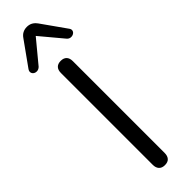

<svg xmlns="http://www.w3.org/2000/svg" viewBox="-339 -937 936 936"><g transform="rotate(-45 129.0 -469.5)"><path d="M128 7Q108 7 97.5 -4.5Q87 -16 87 -36V-669Q87 -690 97.5 -701Q108 -712 128 -712Q148 -712 158.5 -701Q169 -690 169 -669V-36Q169 -16 159 -4.5Q149 7 128 7ZM32 -768Q23 -759 12.5 -758Q2 -757 -6 -762Q-14 -767 -16 -776Q-18 -785 -11 -795L77 -918Q87 -933 100 -939.5Q113 -946 128 -946Q144 -946 156.5 -939.5Q169 -933 180 -918L267 -795Q275 -785 273 -776Q271 -767 262.5 -762Q254 -757 243.5 -758Q233 -759 225 -768L128 -884Z"/></g></svg>

Font: Nunito ExtraLight
Style: Regular
Weight: 400
Version: Version 3.602